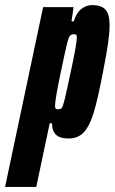

<svg xmlns="http://www.w3.org/2000/svg" viewBox="-84 -538 452 757"><path d="M86 -510H206L198 -454H207Q216 -486 236 -502Q256 -518 279 -518Q315 -518 331.5 -500.5Q348 -483 348 -438Q348 -409 342 -367Q336 -325 322 -254Q302 -149 286 -95.5Q270 -42 247 -17Q224 8 187 8Q151 8 136 -7.5Q121 -23 121 -52H112L59 199H-64ZM195 -255Q219 -366 219 -391Q219 -399 216.5 -401Q214 -403 207 -403Q198 -403 192.5 -397.5Q187 -392 182 -373Q173 -337 153 -240.5Q133 -144 133 -121Q133 -112 136 -109.5Q139 -107 144 -107Q155 -107 159.5 -112.5Q164 -118 171 -146Q178 -174 195 -255Z"/></svg>

Font: Saira Ultra Condensed Black
Style: Italic
Weight: 900
Width: 1
Italic angle: -12°
Designer: Hector Gatti with collaboration of the Omnibus-Type team
Foundry: Omnibus-Type
Version: Version 1.001; ttfautohint (v1.8)